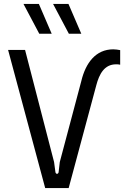

<svg xmlns="http://www.w3.org/2000/svg" viewBox="-20 -953 629 973"><path d="M209 0H328L468 -521C483 -578 509 -627 568 -627C576 -627 582 -627 589 -625V-699C578 -701 565 -703 554 -703C465 -703 414 -634 392 -542L283 -132L277 -80C276 -75 272 -72 269 -72C266 -72 262 -75 261 -80L254 -132L107 -700H21ZM242 -782 177 -933H99L179 -782ZM392 -782 327 -933H249L329 -782Z"/></svg>

Font: Finlandica
Style: Regular
Weight: 400
Designer: Niklas Ekholm, Juho Hiilivirta, Jaakko Suomalainen
Foundry: Helsinki Type Studio
Version: Version 2.000;Glyphs 3.2 (3202)